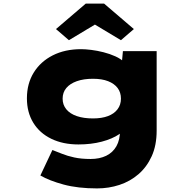

<svg xmlns="http://www.w3.org/2000/svg" viewBox="-20 -820 1086 1070"><path d="M521 230Q414 230 334.5 208.5Q255 187 205 158L272 16Q296 25 325.5 37Q355 49 394 57.5Q433 66 485 66Q535 66 572 48Q609 30 629 -5.5Q649 -41 649 -95V-135L694 -131Q684 -99 645 -72.5Q606 -46 547 -30.5Q488 -15 417 -15Q331 -15 266 -46.5Q201 -78 165.5 -136Q130 -194 130 -272Q130 -354 168 -415.5Q206 -477 274 -511.5Q342 -546 432 -546Q455 -546 488 -542Q521 -538 556.5 -529Q592 -520 623 -506Q654 -492 674 -472Q694 -452 695 -426L654 -417L665 -535H853V-92Q853 -10 825.5 50.5Q798 111 751.5 151Q705 191 645.5 210.5Q586 230 521 230ZM498 -160Q547 -160 581.5 -173Q616 -186 635 -211Q654 -236 654 -270Q654 -305 635.5 -329.5Q617 -354 582.5 -367.5Q548 -381 498 -381Q446 -381 408 -367.5Q370 -354 349.5 -329.5Q329 -305 329 -270Q329 -236 349.5 -211Q370 -186 408 -173Q446 -160 498 -160ZM364 -596 292 -658 458 -800H560L726 -658L654 -596L494 -692H524Z"/></svg>

Font: Lexend Zetta Black
Style: Regular
Weight: 900
Designer: Bonnie Shaver-Troup, Thomas Jockin
Foundry: Lexend
Version: Version 1.007